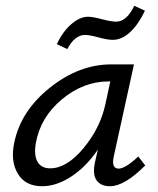

<svg xmlns="http://www.w3.org/2000/svg" viewBox="-20 -639 547 665"><path d="M275 -518Q239 -518 213 -469L177 -486Q196 -528 226 -554.5Q256 -581 285 -581Q301 -581 333 -572.5Q365 -564 382 -564Q419 -564 445 -619L482 -602Q460 -555 431 -528Q402 -501 371 -501Q352 -501 321 -509.5Q290 -518 275 -518ZM459 -97 483 -66Q411 6 361 6Q329 6 314.5 -14.5Q300 -35 309 -77L319 -121Q279 -62 227.5 -28Q176 6 126 6Q68 6 42 -37Q16 -80 29 -143Q51 -254 152.5 -335Q254 -416 365 -416H444L374 -97Q365 -55 391 -55Q414 -55 459 -97ZM154 -56Q211 -56 269 -125.5Q327 -195 345 -278L362 -357H356Q269 -357 194.5 -295Q120 -233 104 -143Q97 -101 110 -78.5Q123 -56 154 -56Z"/></svg>

Font: EauTest Medium
Style: Italic
Weight: 500
Italic angle: -12°
Designer: Christian Thalmann (Catharsis Fonts)
Version: Version 0.001;PS 000.001;hotconv 1.0.88;makeotf.lib2.5.64775